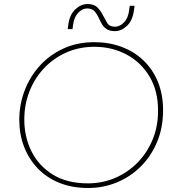

<svg xmlns="http://www.w3.org/2000/svg" viewBox="-20 -923 878 956"><path d="M419 13Q338 13 274.5 -13Q211 -39 167 -85.5Q123 -132 99.5 -193.5Q76 -255 76 -326Q76 -401 102 -470.5Q128 -540 177 -594.5Q226 -649 295 -681Q364 -713 450 -713Q522 -713 584.5 -690Q647 -667 693.5 -623Q740 -579 766 -516Q792 -453 792 -374Q792 -288 762.5 -217Q733 -146 681.5 -94.5Q630 -43 562.5 -15Q495 13 419 13ZM418 -10Q490 -10 553 -37Q616 -64 664 -112.5Q712 -161 739.5 -227Q767 -293 767 -372Q767 -471 724.5 -542Q682 -613 610 -651.5Q538 -690 450 -690Q374 -690 310 -661.5Q246 -633 199 -583Q152 -533 126.5 -467.5Q101 -402 101 -328Q101 -241 137 -169Q173 -97 243.5 -53.5Q314 -10 418 -10ZM552 -768Q526 -768 510.5 -778.5Q495 -789 486.5 -804.5Q478 -820 471 -835Q463 -853 450.5 -867Q438 -881 413 -881Q391 -881 370 -860Q349 -839 344 -800L341 -778H317L320 -800Q327 -851 355.5 -877Q384 -903 416 -903Q449 -903 466 -885Q483 -867 493 -846Q504 -825 514.5 -807.5Q525 -790 553 -790Q576 -790 597 -811Q618 -832 623 -872L626 -894H650L647 -872Q640 -820 612 -794Q584 -768 552 -768Z"/></svg>

Font: MuseoModerno Thin
Style: Italic
Weight: 100
Italic angle: -9°
Designer: Pablo Cosgaya, Héctor Gatti, Marcela Romero, and the Authors of The MuseoModerno Project.
Foundry: Omnibus-Type Team
Version: Version 1.003